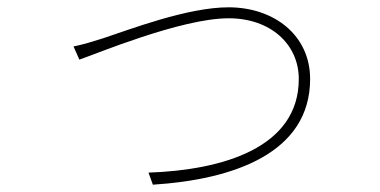

<svg xmlns="http://www.w3.org/2000/svg" viewBox="-20 -504 1040 525"><path d="M181 -377 197 -341C239 -355 475 -454 605 -454C721 -454 797 -382 797 -288C797 -100 589 -39 386 -32L398 1C618 -13 828 -85 828 -288C828 -408 729 -484 605 -484C492 -484 334 -423 261 -399C229 -389 210 -383 181 -377Z"/></svg>

Font: Source Han Sans CN ExtraLight
Style: Regular
Weight: 250
Designer: Ryoko NISHIZUKA (kana & ideographs); Paul D. Hunt (Latin, Greek & Cyrillic); Wenlong ZHANG (bopomofo); Sandoll Communica
Foundry: Adobe Systems Incorporated
Version: Version 1.004;PS 1.004;hotconv 16.6.51;makeotf.lib2.5.65220